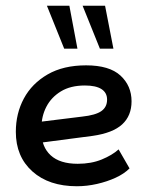

<svg xmlns="http://www.w3.org/2000/svg" viewBox="-20 -636 503 667"><path d="M247 11Q150 11 92.5 -40.5Q35 -92 35 -178Q35 -242 63 -294Q91 -346 145.5 -377.5Q200 -409 279 -409Q360 -409 398.5 -373.5Q437 -338 437 -284Q437 -234 404.5 -204Q372 -174 302 -164L88 -136V-209L266 -231Q312 -236 332 -250Q352 -264 352 -290Q352 -314 332.5 -326.5Q313 -339 275 -339Q225 -339 191.5 -318.5Q158 -298 141 -265Q124 -232 124 -193V-178Q124 -126 156 -96.5Q188 -67 250 -67Q297 -67 333.5 -82Q370 -97 392 -117L430 -51Q411 -32 381.5 -18.5Q352 -5 317 3Q282 11 247 11ZM327 -467 267 -616H345L374 -467ZM203 -467 143 -616H221L249 -467Z"/></svg>

Font: Rokkitt Medium
Style: Italic
Weight: 500
Italic angle: -9°
Designer: Vernon Adams
Foundry: Vernon Adams
Version: Version 3.103